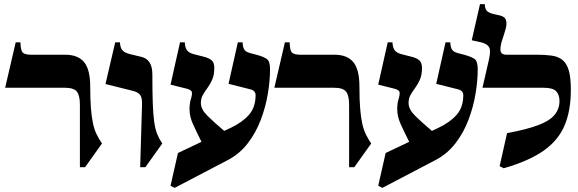

<svg xmlns="http://www.w3.org/2000/svg" viewBox="-20 -790 2801 930"><path d="M417 -370Q417 -307 420.5 -264.5Q424 -222 430.5 -192Q437 -162 448 -139.5Q459 -117 474 -95L392 20H367V-283Q367 -327 352.5 -346Q338 -365 293 -365H5L56 -585H79Q80 -545 90.5 -535Q101 -525 131 -525H295Q358 -525 387.5 -489Q417 -453 417 -370Z M718 -430Q718 -345 720 -290Q722 -235 727 -199.5Q732 -164 741.5 -140.5Q751 -117 766 -95L684 20H659L668 -285Q669 -314 660 -328.5Q651 -343 623 -350L491 -383L538 -585H561Q562 -560 572.5 -547Q583 -534 613 -527L663 -515Q718 -503 718 -430Z M1191 -533 1225 -524Q1258 -515 1273 -504Q1288 -493 1288 -455Q1288 -400 1277.5 -336.5Q1267 -273 1243.5 -210.5Q1220 -148 1181 -97Q1142 -46 1086 -16L826 120L806 110L842 -49L956 -103Q934 -147 916 -186Q898 -225 898 -260Q898 -290 904.5 -310Q911 -330 909.5 -342.5Q908 -355 882 -361L806 -380L852 -585H875Q876 -560 885.5 -547Q895 -534 917 -528L968 -515Q992 -509 1005 -498Q1018 -487 1018 -461Q1018 -427 1008 -404.5Q998 -382 985.5 -365Q973 -348 963 -331Q953 -314 953 -291Q953 -261 984 -230Q1015 -199 1066 -156L1098 -171Q1153 -197 1185.5 -233.5Q1218 -270 1218 -329Q1218 -340 1211.5 -347.5Q1205 -355 1186 -359L1087 -384L1132 -585H1155Q1156 -560 1164 -549Q1172 -538 1191 -533Z M1721 -370Q1721 -307 1724.5 -264.5Q1728 -222 1734.5 -192Q1741 -162 1752 -139.5Q1763 -117 1778 -95L1696 20H1671V-283Q1671 -327 1656.5 -346Q1642 -365 1597 -365H1309L1360 -585H1383Q1384 -545 1394.5 -535Q1405 -525 1435 -525H1599Q1662 -525 1691.5 -489Q1721 -453 1721 -370Z M2197 -533 2231 -524Q2264 -515 2279 -504Q2294 -493 2294 -455Q2294 -400 2283.5 -336.5Q2273 -273 2249.5 -210.5Q2226 -148 2187 -97Q2148 -46 2092 -16L1832 120L1812 110L1848 -49L1962 -103Q1940 -147 1922 -186Q1904 -225 1904 -260Q1904 -290 1910.5 -310Q1917 -330 1915.5 -342.5Q1914 -355 1888 -361L1812 -380L1858 -585H1881Q1882 -560 1891.5 -547Q1901 -534 1923 -528L1974 -515Q1998 -509 2011 -498Q2024 -487 2024 -461Q2024 -427 2014 -404.5Q2004 -382 1991.5 -365Q1979 -348 1969 -331Q1959 -314 1959 -291Q1959 -261 1990 -230Q2021 -199 2072 -156L2104 -171Q2159 -197 2191.5 -233.5Q2224 -270 2224 -329Q2224 -340 2217.5 -347.5Q2211 -355 2192 -359L2093 -384L2138 -585H2161Q2162 -560 2170 -549Q2178 -538 2197 -533Z M2420 25 2400 15 2436 -145Q2532 -163 2587.5 -184Q2643 -205 2666.5 -234Q2690 -263 2690 -301Q2690 -331 2674 -348Q2658 -365 2612 -365H2317L2348 -500Q2359 -547 2348 -563Q2337 -579 2310 -585L2265 -595L2305 -770H2328Q2329 -745 2340 -735.5Q2351 -726 2379 -720L2398 -716Q2426 -710 2431 -692Q2436 -674 2429 -649Q2422 -624 2413 -598Q2404 -572 2404 -550Q2404 -525 2433 -525H2581Q2622 -525 2653 -520.5Q2684 -516 2704.5 -499.5Q2725 -483 2735 -449Q2745 -415 2745 -355Q2745 -254 2714.5 -182Q2684 -110 2613 -60Q2542 -10 2420 25Z"/></svg>

Font: Bona Nova
Style: Bold
Weight: 700
Designer: Mateusz Machalski
Foundry: Capitalics
Version: Version 4.001; ttfautohint (v1.8.3)